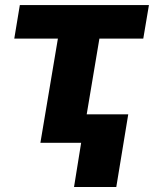

<svg xmlns="http://www.w3.org/2000/svg" viewBox="-20 -566 610 761"><path d="M36.6 -413.1 58.6 -545.9H570.3L547.9 -413.1H374L304.7 0H140.1L209.5 -413.1ZM488.3 -112.8 440.9 175.3H273.4L319.8 -112.8Z"/></svg>

Font: Inter Tight ExtraBold
Style: Italic
Weight: 800
Italic angle: -9.39999°
Designer: Rasmus Andersson
Foundry: rsms
Version: Version 3.004